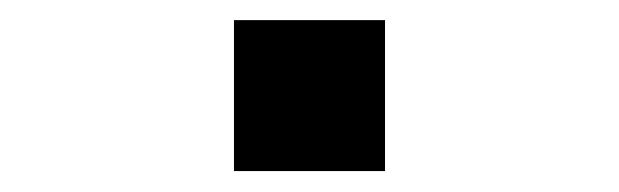

<svg xmlns="http://www.w3.org/2000/svg" viewBox="-20 -367 606 188"><path d="M209.1 -199.5V-347.3H357V-199.5Z"/></svg>

Font: Panamera Thin
Style: Regular
Weight: 100
Designer: Bastien Sozeau
Foundry: NBR — Bastien Sozeau
Version: Version 3.003;gftools[0.9.33]